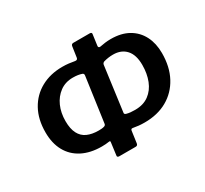

<svg xmlns="http://www.w3.org/2000/svg" viewBox="-153 -986 1304 1221"><g transform="rotate(-30 498.5 -375.5)"><path d="M400 10Q383 10 386 -4L398 -95Q400 -105 389 -103Q376 -101 363.5 -100Q351 -99 335 -99Q252 -99 192 -130Q132 -161 100.5 -218.5Q69 -276 69 -356Q69 -451 107 -520Q145 -589 213 -626.5Q281 -664 370 -664Q394 -664 416 -661.5Q438 -659 459 -655Q477 -652 479 -669L490 -744Q492 -761 507 -761H627Q644 -761 641 -747L630 -667Q629 -660 633 -656.5Q637 -653 644 -654Q664 -658 683.5 -660.5Q703 -663 725 -663Q802 -663 855 -632.5Q908 -602 935.5 -548Q963 -494 963 -423Q963 -322 923.5 -248.5Q884 -175 813.5 -135Q743 -95 648 -95Q625 -95 604.5 -97Q584 -99 563 -103Q551 -105 549 -92L537 -6Q535 10 520 10ZM369 -197Q381 -197 391.5 -198Q402 -199 411 -202Q421 -206 422 -216L468 -544Q470 -556 460 -561Q446 -566 430 -568.5Q414 -571 393 -571Q338 -571 298 -541.5Q258 -512 236.5 -463.5Q215 -415 215 -354Q215 -298 233 -263Q251 -228 285.5 -212.5Q320 -197 369 -197ZM635 -195Q696 -195 736.5 -225Q777 -255 797 -306Q817 -357 817 -420Q817 -494 782.5 -532Q748 -570 688 -570Q652 -570 618 -560Q607 -555 605 -544L561 -216Q559 -206 572 -202Q586 -198 601 -196.5Q616 -195 635 -195Z"/></g></svg>

Font: Libre Franklin SemiBold
Style: Italic
Weight: 600
Italic angle: -8°
Designer: Pablo Impallari, Rodrigo Fuenzalida, Nhung Nguyen
Foundry: Impallari Type
Version: Version 3.000